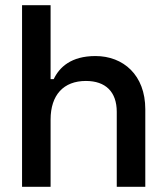

<svg xmlns="http://www.w3.org/2000/svg" viewBox="-20 -720 639 740"><path d="M65 -700V0H175V-259C175 -354 225 -408 311 -408C387 -408 430 -366 430 -289V0H540V-299C540 -431 455 -504 348 -504C254 -504 209 -461 187 -415H175V-700Z"/></svg>

Font: Space Text SemiBold
Style: Regular
Weight: 600
Designer: Florian Karsten (Space Text), Colophon Foundry (Space Mono)
Foundry: Florian Karsten
Version: Version 1.003;PS 001.003;hotconv 1.0.88;makeotf.lib2.5.64775